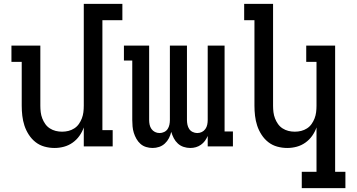

<svg xmlns="http://www.w3.org/2000/svg" viewBox="-20 -755 1840 990"><path d="M261 8Q235 8 209.5 1Q184 -6 163.5 -22Q143 -38 128.5 -60.5Q114 -83 106 -107.5Q98 -132 95 -158Q92 -184 92 -210V-436H39V-520H188V-210Q188 -193 190 -176.5Q192 -160 198 -144.5Q204 -129 213.5 -115.5Q223 -102 237 -93Q251 -84 267 -80Q283 -76 300 -76Q317 -76 333 -80Q349 -84 363 -93Q377 -102 386.5 -115.5Q396 -129 402 -144.5Q408 -160 410 -176.5Q412 -193 412 -210V-735H611V-651H508V-84H561V0H412V-98Q404 -75 389.5 -54.5Q375 -34 354.5 -19.5Q334 -5 310 1.5Q286 8 261 8Z M767 8Q750 8 733.5 3Q717 -2 704.5 -13Q692 -24 683.5 -39Q675 -54 670 -70Q665 -86 663.5 -103Q662 -120 662 -136V-443H619V-520H749V-136Q749 -124 751.5 -112Q754 -100 761 -90Q768 -80 779 -74.5Q790 -69 803 -69Q815 -69 826.5 -74.5Q838 -80 844.5 -90Q851 -100 853.5 -112Q856 -124 856 -136V-520H944V-136Q944 -124 946.5 -112Q949 -100 955.5 -90Q962 -80 973.5 -74.5Q985 -69 997 -69Q1010 -69 1021 -74.5Q1032 -80 1039 -90Q1046 -100 1048.5 -112Q1051 -124 1051 -136V-520H1138V-77H1181V0H1051V-54Q1045 -40 1036.5 -28.5Q1028 -17 1016 -8.5Q1004 0 990 4Q976 8 961 8Q944 8 927 2.5Q910 -3 897 -15Q884 -27 876 -42.5Q868 -58 863 -75Q859 -58 851 -42.5Q843 -27 830 -15Q817 -3 800.5 2.5Q784 8 767 8Z M1536 215V131H1612V-98Q1604 -75 1589.5 -54.5Q1575 -34 1554.5 -19.5Q1534 -5 1510 1.5Q1486 8 1461 8Q1435 8 1409.5 1Q1384 -6 1363.5 -22Q1343 -38 1328.5 -60.5Q1314 -83 1306 -107.5Q1298 -132 1295 -158Q1292 -184 1292 -210V-651H1239V-735H1388V-210Q1388 -193 1390 -176.5Q1392 -160 1398 -144.5Q1404 -129 1413.5 -115.5Q1423 -102 1437 -93Q1451 -84 1467 -80Q1483 -76 1500 -76Q1517 -76 1533 -80Q1549 -84 1563 -93Q1577 -102 1586.5 -115.5Q1596 -129 1602 -144.5Q1608 -160 1610 -176.5Q1612 -193 1612 -210V-436H1559V-520H1708V131H1761V215Z"/></svg>

Font: Iosevka HT Medium Extended
Style: Regular
Weight: 500
Width: 7
Monospace: yes
Designer: Belleve Invis
Foundry: Belleve Invis
Version: Version 32.3.0; ttfautohint (v1.8.4)